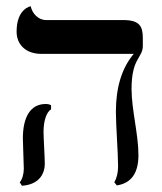

<svg xmlns="http://www.w3.org/2000/svg" viewBox="-20 -580 518 613"><path d="M119 -159C119 -191 127 -221 143 -231V-244C138 -247 132 -248 126 -248C77 -248 53 -206 53 -138C53 -119 56 -59 56 -41C56 -25 51 -7 43 2L50 13C99 10 123 -19 123 -58C123 -77 119 -140 119 -159ZM400 -296C400 -396 436 -394 436 -434V-458C436 -496 426 -516 373 -516H127C102 -516 83 -537 78 -560C78 -560 33 -553 33 -479C33 -438 62 -408 112 -408H407C369 -363 350 -301 350 -223C350 -181 357 -91 357 -49C357 -29 353 -12 345 2L353 12C399 5 422 -27 422 -85C422 -151 400 -230 400 -296Z"/></svg>

Font: Libertinus Serif
Style: Regular
Weight: 400
Designer: Philipp H. Poll
Foundry: Khaled Hosny
Version: Version 6.2